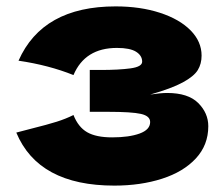

<svg xmlns="http://www.w3.org/2000/svg" viewBox="-20 -911 702 601"><path d="M503 -620Q569 -620 600.5 -588.5Q632 -557 632 -516Q632 -457 593 -415Q554 -373 487 -351.5Q420 -330 338 -330Q100 -330 31 -496L77 -508Q129 -521 157.5 -530Q186 -539 210 -551Q225 -513 253 -497Q281 -481 331 -481Q384 -481 417 -493Q450 -505 450 -529Q450 -548 421 -554.5Q392 -561 318 -561H261V-692H295Q352 -692 388.5 -697Q425 -702 425 -718Q425 -737 406 -749Q387 -761 346 -761Q246 -761 210 -676Q133 -707 38 -721Q113 -891 342 -891Q419 -891 480.5 -871Q542 -851 576.5 -816Q611 -781 611 -737Q611 -711 599 -691.5Q587 -672 552 -653Q517 -634 450 -615Q483 -620 503 -620Z"/></svg>

Font: Mantou Sans
Style: Regular
Weight: 400
Designer: Mant0u / artakana
Foundry: Mant0u / artakana
Version: Version 1.001;October 22, 2023;FontCreator 14.0.0.2901 64-bi